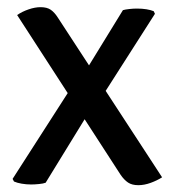

<svg xmlns="http://www.w3.org/2000/svg" viewBox="-20 -522 498 549"><path d="M29 -479Q43.5 -489 61.8 -495.2Q80 -501.5 96 -501.5Q114.5 -501.5 125.2 -494Q136 -486.5 145.5 -471.5L443.5 -15Q429.5 -6 411 0.8Q392.5 7.5 375.5 7.5Q357.5 7.5 346.2 0Q335 -7.5 325 -22ZM331.5 -493Q338.5 -495 349.8 -496.2Q361 -497.5 371.5 -497.5Q386.5 -497.5 398.8 -495.5Q411 -493.5 419.5 -490L423 -482.5L268 -240L241 -212L110.5 0.5Q104 3 91.8 4.2Q79.5 5.5 69 5.5Q55 5.5 42 3.2Q29 1 20 -3L16 -10.5L188.5 -279L218.5 -309Z"/></svg>

Font: Signika Negative Light
Style: Regular
Weight: 400
Version: Version 2.001